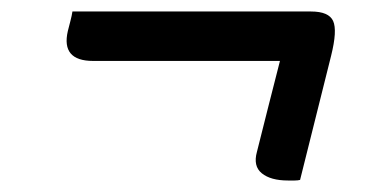

<svg xmlns="http://www.w3.org/2000/svg" viewBox="-20 -449 640 334"><path d="M106 -429H521Q552 -429 559.5 -412.5Q567 -396 556 -352L502 -136Q498 -135 492.5 -135Q487 -135 481 -135Q451 -135 435.5 -147.5Q420 -160 427 -185Q437 -225 447 -264.5Q457 -304 467 -343H142Q86 -343 98 -395Q100 -403 102.5 -412.5Q105 -422 106 -429Z"/></svg>

Font: Recursive Sn Csl St
Style: Italic
Weight: 400
Italic angle: -15°
Version: Version 1.079;hotconv 1.0.112;makeotfexe 2.5.65598; ttfautoh